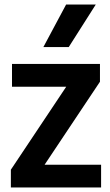

<svg xmlns="http://www.w3.org/2000/svg" viewBox="-20 -828 488 848"><path d="M28 0V-78.5L272.5 -445H33V-545.5H421.5V-467L177 -100.5H426.5V0ZM171.5 -620 272 -808H403L283.5 -620Z"/></svg>

Font: Encode Sans SemiCondensed SemiCondensed SemiBold
Style: Regular
Weight: 600
Width: 4
Designer: Multiple Designers
Foundry: Impallari Type
Version: Version 3.000; ttfautohint (v1.8.3) -l 8 -r 50 -G 200 -x 14 